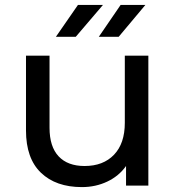

<svg xmlns="http://www.w3.org/2000/svg" viewBox="-20 -757 717 783"><path d="M585 -530V0H494V-80Q465 -39 417.5 -16.5Q370 6 314 6Q208 6 147 -52.5Q86 -111 86 -225V-530H182V-236Q182 -159 219 -119.5Q256 -80 325 -80Q401 -80 445 -126Q489 -172 489 -256V-530ZM298 -737H400L289 -607H208ZM472 -737H573L464 -607H383Z"/></svg>

Font: Idrija
Style: Regular
Weight: 500
Designer: Julieta Ulanovsky
Foundry: Julieta Ulanovsky
Version: Version 7.200